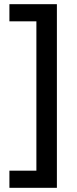

<svg xmlns="http://www.w3.org/2000/svg" viewBox="-20 -738 368 918"><path d="M25 78H154V-636H25V-718H252V160H25Z"/></svg>

Font: Noto Sans Lao Looped Medium
Style: Regular
Weight: 500
Designer: Mark Frömberg, Ben Mitchell
Foundry: The Fontpad Ltd
Version: Version 1.002; ttfautohint (v1.8.4.7-5d5b)